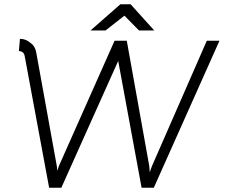

<svg xmlns="http://www.w3.org/2000/svg" viewBox="-20 -875 1072 895"><path d="M68 -637 73 -694Q101 -694 122 -675Q144 -660 149 -630L245 -100L247 -79L254 -100L514 -685H571L676 -100L678 -72L688 -100L944 -685H1003L697 0H640L531 -591L266 0H209L95 -614Q91 -636 68 -637ZM541 -855H589L699 -733H628L560 -802L472 -733H402Z"/></svg>

Font: Bellota Text
Style: Italic
Weight: 400
Italic angle: -7.5°
Designer: Kemie Guaida
Foundry: Kemie Guaida
Version: Version 4.001